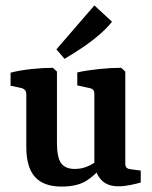

<svg xmlns="http://www.w3.org/2000/svg" viewBox="-20 -680 560 708"><path d="M357 -68Q331 -33 297 -12.5Q263 8 207 8Q141 8 109 -27.5Q77 -63 77 -138V-333Q77 -350 60 -355L19 -364V-412Q54 -421 97 -425.5Q140 -430 175 -430L190 -416V-154Q190 -99 205.5 -78Q221 -57 256 -57Q280 -57 302 -66Q324 -75 344 -92ZM499 -7Q486 -3 462 2Q438 7 417 7Q378 7 356.5 -13.5Q335 -34 328 -71V-334Q328 -352 311 -355L265 -365V-413Q302 -421 346 -425.5Q390 -430 427 -430L442 -416V-78Q442 -66 447 -61.5Q452 -57 461 -56L499 -51ZM188 -498 328 -660 393 -600Q376 -578 348 -553.5Q320 -529 286 -506Q252 -483 218 -463Z"/></svg>

Font: Yrsa SemiBold
Style: Regular
Weight: 600
Version: Version 2.004